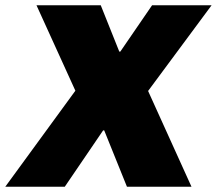

<svg xmlns="http://www.w3.org/2000/svg" viewBox="-76 -706 820 726"><path d="M-56 0 209 -363 62 -686H305L375 -511H379L499 -686H724L484 -362L648 0H404L318 -213H314L169 0Z"/></svg>

Font: Chivo Medium Black
Style: Italic
Weight: 900
Italic angle: -8.05°
Version: Version 2.002